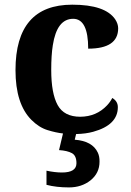

<svg xmlns="http://www.w3.org/2000/svg" viewBox="-20 -569 567 829"><path d="M46.9 -266.1Q46.9 -548.8 292 -548.8Q434.6 -548.8 477.5 -485.4Q490.2 -465.8 490.2 -446.8Q490.2 -358.9 360.8 -358.9Q360.8 -487.8 295.9 -487.8Q225.6 -487.8 208 -373.5Q201.2 -331.1 201.2 -267.1Q201.2 -165.5 229 -115.2Q256.8 -64.9 326.7 -64.9Q396.5 -65.4 442.4 -114.3Q456.1 -128.9 464.8 -146Q488.8 -131.8 488.8 -106.4Q488.8 -29.3 382.3 0Q350.6 8.8 308.6 9.8L302.7 34.2Q378.9 40 402.3 89.8Q410.2 106.4 409.7 129.4Q409.7 178.2 371.1 209.5Q332.5 240.2 277.8 240.2Q223.1 240.2 180.7 229V168Q217.8 175.8 247.6 175.8Q310.1 175.8 310.1 135.7Q310.1 103 290.5 92.3Q271 81.5 234.9 79.1L252 7.3Q221.2 3.9 185.1 -7.3Q148.4 -18.6 115.7 -51.3Q46.9 -120.1 46.9 -266.1Z"/></svg>

Font: DroidSerif-Bold
Style: Bold
Weight: 700
Foundry: Ascender Corporation
Version: Version 1.00 build 112